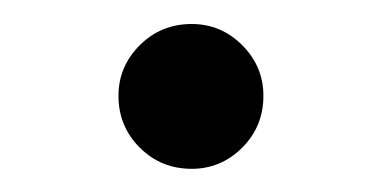

<svg xmlns="http://www.w3.org/2000/svg" viewBox="-20 -438 326 164"><path d="M81.2 -356.2Q81.2 -381.2 99.4 -399.4Q117.5 -417.5 143.8 -417.5Q168.8 -417.5 186.9 -399.4Q205 -381.2 205 -356.2Q205 -330 186.9 -311.9Q168.8 -293.8 143.8 -293.8Q117.5 -293.8 99.4 -311.9Q81.2 -330 81.2 -356.2Z"/></svg>

Font: Cambay
Style: Regular
Weight: 400
Version: Version 1.180;PS 001.180;hotconv 1.0.70;makeotf.lib2.5.58329